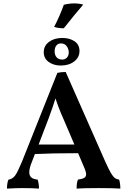

<svg xmlns="http://www.w3.org/2000/svg" viewBox="-20 -1105 748 1128"><path d="M687 3Q648 0 561 0Q468 0 430 3Q430 -31 438 -50Q463 -53 474.5 -60Q486 -67 486 -81Q486 -96 472 -127L439 -205Q284 -205 185 -200L165 -148Q152 -115 152 -93Q152 -73 164 -62.5Q176 -52 201 -50Q209 -26 209 3Q175 0 107 0Q78 0 21 3Q21 -28 29 -49Q55 -54 69.5 -74.5Q84 -95 109 -155L317 -677Q338 -682 366 -682L600 -152Q619 -110 631 -89.5Q643 -69 653.5 -60.5Q664 -52 680 -50Q687 -26 687 3ZM417 -256 352 -408Q325 -468 306 -527Q288 -469 265 -408L207 -256ZM237 -798Q237 -836 268 -859Q299 -882 346 -882Q389 -882 418 -862.5Q447 -843 447 -805Q447 -768 416 -744Q385 -720 337 -720Q295 -720 266 -741Q237 -762 237 -798ZM384 -797Q384 -817 372 -833.5Q360 -850 338 -850Q321 -850 311 -837.5Q301 -825 301 -803Q301 -781 313 -768Q325 -755 346 -755Q362 -755 373 -766.5Q384 -778 384 -797ZM298 -947Q331 -1010 355 -1077Q387 -1085 416 -1085Q443 -1085 469 -1078Q417 -1018 355 -939Q321 -939 298 -947Z"/></svg>

Font: Vollkorn SC SemiBold
Style: Regular
Weight: 600
Designer: Friedrich Althausen
Foundry: Friedrich Althausen
Version: Version 4.015